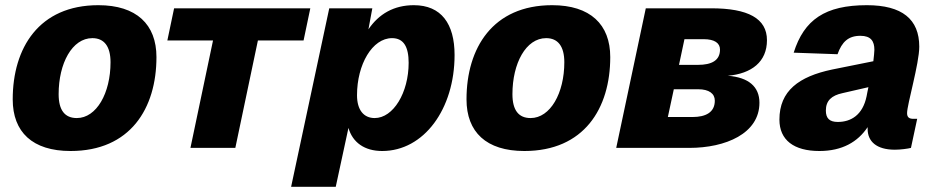

<svg xmlns="http://www.w3.org/2000/svg" viewBox="-20 -570 3606 740"><path d="M252 12C482 12 583 -152 583 -350C583 -476 506 -550 359 -550C130 -550 29 -385 29 -187C29 -61 105 12 252 12ZM276 -115C230 -115 206 -145 206 -207C206 -326 258 -423 336 -423C381 -423 406 -392 406 -330C406 -211 352 -115 276 -115Z M714 0H887L974 -414H1150L1176 -538H651L625 -414H801Z M1102 150H1274L1323 -77C1339 -21 1385 12 1453 12C1614 12 1732 -150 1732 -358C1732 -478 1681 -550 1575 -550C1498 -550 1440 -516 1400 -457L1415 -538H1249ZM1424 -115C1382 -115 1356 -146 1356 -203C1356 -322 1415 -423 1491 -423C1536 -423 1555 -389 1555 -328C1555 -213 1496 -115 1424 -115Z M2001 12C2231 12 2332 -152 2332 -350C2332 -476 2255 -550 2108 -550C1879 -550 1778 -385 1778 -187C1778 -61 1854 12 2001 12ZM2025 -115C1979 -115 1955 -145 1955 -207C1955 -326 2007 -423 2085 -423C2130 -423 2155 -392 2155 -330C2155 -211 2101 -115 2025 -115Z M2355 0H2637C2776 0 2907 -55 2907 -174C2907 -236 2865 -272 2785 -278C2877 -286 2936 -332 2936 -415C2936 -499 2863 -538 2721 -538H2469ZM2597 -320 2618 -419H2692C2734 -419 2755 -404 2755 -379C2755 -337 2723 -320 2670 -320ZM2554 -119 2577 -226H2671C2713 -226 2735 -209 2735 -182C2735 -137 2700 -119 2649 -119Z M3324 -73C3324 -25 3358 7 3429 7C3451 7 3480 3 3491 0L3515 -112H3501C3485 -112 3476 -117 3476 -134C3476 -167 3523 -325 3523 -390C3523 -496 3457 -550 3321 -550C3160 -550 3079 -494 3039 -367L3208 -361C3225 -409 3250 -432 3296 -432C3337 -432 3350 -411 3350 -378C3350 -368 3348 -353 3346 -334L3187 -302C3059 -275 2984 -220 2984 -109C2984 -30 3040 12 3138 12C3226 12 3286 -23 3324 -80C3324 -78 3324 -75 3324 -73ZM3163 -144C3163 -182 3185 -202 3227 -211L3327 -234C3324 -221 3322 -209 3320 -199C3305 -126 3259 -100 3209 -100C3177 -100 3163 -114 3163 -144Z"/></svg>

Font: Geist ExtraBold
Style: Italic
Weight: 800
Italic angle: -12°
Designer: Basement.studio, Andrés Briganti, Mateo Zaragoza
Foundry: Basement.studio, Vercel, Andrés Briganti, Guido Ferreyra, Mateo Zaragoza
Version: Version 1.500